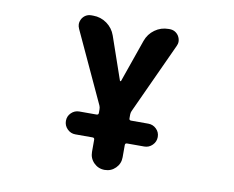

<svg xmlns="http://www.w3.org/2000/svg" viewBox="-80 -651 1160 953"><g transform="rotate(10 500.0 -175.0)"><path d="M426.8 120.1V58.6Q426.8 48.8 417 48.8H330.1Q306.6 48.8 289.6 31.7Q272.5 14.6 272.5 -9.3Q272.5 -33.2 289.6 -49.8Q306.6 -66.4 330.1 -66.4H417Q426.8 -66.4 426.8 -76.2V-94.7Q426.8 -104.5 422.9 -113.3L257.8 -469.7Q252 -482.4 252 -493.2Q252 -507.8 260.7 -522.5Q277.3 -546.9 306.6 -546.9H315.4Q353.5 -546.9 384.3 -524.9Q415 -502.9 427.7 -466.8L502 -252Q502.9 -250 504.9 -250Q506.8 -250 507.8 -252L583 -466.8Q595.7 -502.9 626.5 -524.9Q657.2 -546.9 695.3 -546.9H700.2Q729.5 -546.9 746.1 -522.5Q754.9 -507.8 754.9 -493.2Q754.9 -481.4 749 -469.7L585 -113.3Q581.1 -104.5 581.1 -94.7V-76.2Q581.1 -66.4 590.8 -66.4H677.7Q701.2 -66.4 718.3 -49.8Q735.4 -33.2 735.4 -9.3Q735.4 14.6 718.3 31.7Q701.2 48.8 677.7 48.8H590.8Q581.1 48.8 581.1 58.6V120.1Q581.1 152.3 558.6 174.8Q536.1 197.3 503.9 197.3Q471.7 197.3 449.2 174.8Q426.8 152.3 426.8 120.1Z"/></g></svg>

Font: Rounded-X Mgen+ 1m bold
Style: Bold
Weight: 700
Designer: [Source Han Sans]
Ryoko NISHIZUKA  (kana & ideographs); Paul D. Hunt (Latin, Greek & Cyrillic); Wenlong ZHANG  (bopomofo
Version: Version 1.059.20150602